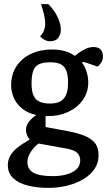

<svg xmlns="http://www.w3.org/2000/svg" viewBox="-20 -745 519 931"><path d="M214 166Q160 166 115.5 155Q71 144 44.5 119.5Q18 95 18 55Q18 31 29 11.5Q40 -8 57 -23Q74 -38 92.5 -49Q111 -60 124 -68Q117 -76 111.5 -88.5Q106 -101 106 -115Q106 -138 122 -157Q138 -176 156 -187Q113 -197 86 -219.5Q59 -242 46.5 -272Q34 -302 34 -332Q34 -385 60 -424Q86 -463 130.5 -484Q175 -505 231 -505Q267 -505 295 -497Q323 -489 343 -474Q347 -478 361.5 -488.5Q376 -499 395 -508Q414 -517 433 -517Q456 -517 467.5 -505.5Q479 -494 479 -472Q479 -453 469.5 -440Q460 -427 454 -422L421 -433Q408 -438 398.5 -441Q389 -444 376 -444Q393 -421 400.5 -395Q408 -369 408 -346Q408 -297 381.5 -260Q355 -223 311 -202.5Q267 -182 214 -182H201V-129L309 -109Q356 -100 389 -87Q422 -74 440 -52Q458 -30 458 8Q458 45 438.5 74Q419 103 385 123.5Q351 144 307 155Q263 166 214 166ZM237 109Q272 109 302 101Q332 93 350.5 76Q369 59 369 33Q369 14 357 -1Q345 -16 306 -24L167 -49Q146 -34 129.5 -9Q113 16 113 41Q113 76 142 92.5Q171 109 237 109ZM221 -243Q251 -243 270 -252Q289 -261 299.5 -283Q310 -305 310 -346Q310 -379 302 -401Q294 -423 275.5 -433Q257 -443 224 -443Q189 -443 169 -433.5Q149 -424 141 -401.5Q133 -379 133 -340Q133 -304 142 -283Q151 -262 170.5 -252.5Q190 -243 221 -243ZM222 -545Q210 -545 197.5 -551Q185 -557 174 -569Q186 -580 192.5 -596Q199 -612 199 -629Q199 -653 193 -677Q187 -701 179 -725H214Q227 -713 241.5 -692.5Q256 -672 265.5 -648Q275 -624 275 -599Q275 -580 263 -562.5Q251 -545 222 -545Z"/></svg>

Font: Faustina Medium
Style: Regular
Weight: 500
Designer: Alfonso Garcia
Foundry: http://www.omnibus-type.com
Version: Version 1.200